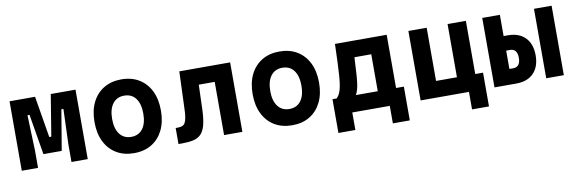

<svg xmlns="http://www.w3.org/2000/svg" viewBox="-54 -1077 5009 1674"><g transform="rotate(-10 2450.0 -239.5)"><path d="M58 0V-615H284L345 -248H363L423 -615H642V0H498V-154L509 -468H491L431 -110H269L209 -468H191L202 -154V0Z M1050 19Q960 19 894 -21Q828 -61 792 -134Q756 -207 756 -307Q756 -408 792 -481Q828 -554 894 -594Q960 -634 1050 -634Q1140 -634 1206 -594Q1272 -554 1308 -481Q1344 -408 1344 -307Q1344 -207 1308 -134Q1272 -61 1206.5 -21Q1141 19 1050 19ZM1050 -125Q1116 -125 1152 -173Q1188 -221 1188 -307Q1188 -394 1152 -442Q1116 -490 1050 -490Q985 -490 948.5 -442Q912 -394 912 -307Q912 -221 948.5 -173Q985 -125 1050 -125Z M1444 8V-134H1459Q1485 -134 1501.5 -140Q1518 -146 1527.5 -162.5Q1537 -179 1542.5 -211Q1548 -243 1549 -294L1561 -615H2011V0H1849V-471H1708L1701 -257Q1698 -170 1684.5 -117.5Q1671 -65 1644.5 -38Q1618 -11 1576.5 -1.5Q1535 8 1477 8Z M2450 19Q2360 19 2294 -21Q2228 -61 2192 -134Q2156 -207 2156 -307Q2156 -408 2192 -481Q2228 -554 2294 -594Q2360 -634 2450 -634Q2540 -634 2606 -594Q2672 -554 2708 -481Q2744 -408 2744 -307Q2744 -207 2708 -134Q2672 -61 2606.5 -21Q2541 19 2450 19ZM2450 -125Q2516 -125 2552 -173Q2588 -221 2588 -307Q2588 -394 2552 -442Q2516 -490 2450 -490Q2385 -490 2348.5 -442Q2312 -394 2312 -307Q2312 -221 2348.5 -173Q2385 -125 2450 -125Z M2834 155V-144H2871Q2888 -160 2899 -184.5Q2910 -209 2916.5 -245Q2923 -281 2927 -332.5Q2931 -384 2933.5 -453.5Q2936 -523 2939 -615H3397V-144H3466V155H3316V0H2984V155ZM3041 -144H3235V-471H3086Q3082 -395 3079 -342Q3076 -289 3071.5 -252.5Q3067 -216 3060 -190.5Q3053 -165 3041 -144Z M4017 155V0H3589V-615H3751V-144H3936V-615H4098V-144H4167V155Z M4243 0V-615H4399V-427H4437Q4535 -427 4590 -370.5Q4645 -314 4645 -214Q4645 -113 4590 -56.5Q4535 0 4437 0ZM4399 -136H4435Q4465 -136 4481 -157Q4497 -178 4497 -217Q4497 -256 4481 -277Q4465 -298 4435 -298H4399ZM4701 0V-615H4857V0Z"/></g></svg>

Font: Martian Mono
Style: Bold
Weight: 700
Designer: Roman Shamin
Foundry: Evil Martians
Version: Version 1.000